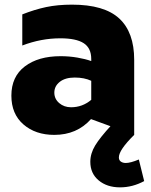

<svg xmlns="http://www.w3.org/2000/svg" viewBox="-20 -569 651 827"><path d="M286 -107Q256 -107 235 -125Q214 -143 214 -170Q214 -198 237.5 -216.5Q261 -235 302 -235Q343 -235 373 -221V-139Q335 -107 286 -107ZM290 -549Q228 -549 178.5 -538.5Q129 -528 76 -507V-373Q157 -404 240 -404Q308 -404 340.5 -383Q373 -362 373 -315V-306Q348 -315 313 -321Q278 -327 241 -327Q145 -327 87 -283Q29 -239 29 -157Q29 -78 81 -33Q133 12 214 12Q311 12 372 -56L558 12V-311Q558 -430 493.5 -489.5Q429 -549 290 -549ZM522 133Q509 133 500.5 127Q492 121 492 109Q492 77 558 12L459 -29Q411 23 390 57.5Q369 92 369 128Q369 178 405 208Q441 238 497 238Q551 238 601 211L578 118Q542 133 522 133Z"/></svg>

Font: Geom Black
Style: Bold
Weight: 900
Version: Version 1.102